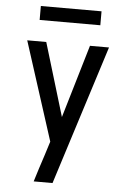

<svg xmlns="http://www.w3.org/2000/svg" viewBox="-61 -761 672 1015"><g transform="rotate(5 275.0 -253.5)"><path d="M257 210H157Q168 174 179.5 138Q191 102 203 66L226 -7L58 -530H159L276 -142L391 -530H492ZM114 -643V-717H436V-643Z"/></g></svg>

Font: Lode Dark Term
Style: Bold
Weight: 700
Monospace: yes
Designer: Belleve Invis
Foundry: Belleve Invis
Version: Version 29.2.0